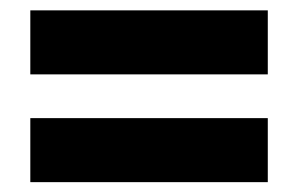

<svg xmlns="http://www.w3.org/2000/svg" viewBox="-20 -528 590 380"><path d="M40 -380.8V-507.5H510V-380.8ZM40 -167.5V-294.2H510V-167.5Z"/></svg>

Font: Funnel Sans ExtraBold
Style: Regular
Weight: 800
Version: Version 1.000; Beta; Release 5; Build 24; ttfautohint (v1.8.